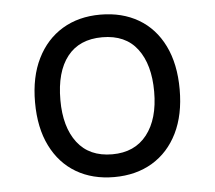

<svg xmlns="http://www.w3.org/2000/svg" viewBox="-44 -570 704 630"><g transform="rotate(-5 308.0 -255.5)"><path d="M308 12Q236.5 12 183 -19.5Q129.5 -51 99.8 -110.8Q70 -170.5 70 -255Q70 -338.5 99.8 -398.5Q129.5 -458.5 183 -490.8Q236.5 -523 308 -523Q380 -523 433.8 -491.5Q487.5 -460 517 -400Q546.5 -340 546.5 -256Q546.5 -172.5 517 -112.5Q487.5 -52.5 433.8 -20.2Q380 12 308 12ZM308 -63Q382 -63 422.2 -114.5Q462.5 -166 462.5 -256Q462.5 -345.5 423.5 -397Q384.5 -448.5 308 -448.5Q232.5 -448.5 193 -398.2Q153.5 -348 153.5 -255Q153.5 -166 193 -114.5Q232.5 -63 308 -63Z"/></g></svg>

Font: Overpass Mono
Style: Regular
Weight: 400
Designer: Delve Withrington, Dave Bailey
Foundry: Delve Fonts LLC
Version: Version 4.000